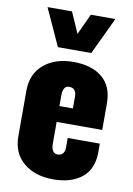

<svg xmlns="http://www.w3.org/2000/svg" viewBox="-93 -897 670 966"><g transform="rotate(10 242.0 -413.5)"><path d="M156.2 -648.4 69.8 -837.9H194.8L241.7 -731.4L291 -837.9H416.5L326.7 -648.4ZM215.3 -357.9H284.2V-417Q284.2 -461.9 247.1 -461.9Q215.3 -461.9 215.3 -412.1ZM38.1 -172.4V-405.8Q38.1 -491.2 95.9 -540Q153.8 -588.9 247.1 -588.9Q341.3 -588.9 394.8 -543.9Q448.2 -499 448.2 -413.1V-276.9H215.3V-166.5Q215.3 -140.1 224.4 -128.2Q233.4 -116.2 247.1 -116.2Q284.2 -116.2 284.2 -161.1V-207H448.2V-162.6Q448.2 -77.6 394.3 -33.4Q340.3 10.7 247.1 10.7Q153.8 10.7 95.9 -38.1Q38.1 -86.9 38.1 -172.4Z"/></g></svg>

Font: Oswald
Style: Heavy
Weight: 800
Designer: Vernon Adams
Foundry: Vernon Adams
Version: 3.0; ttfautohint (v0.95) -l 8 -r 50 -G 200 -x 0 -w "G" -W -c